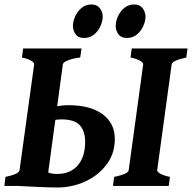

<svg xmlns="http://www.w3.org/2000/svg" viewBox="-22 -832 859 859"><path d="M257.8 0H-2.4L2.4 -40.5Q63 -53.2 65.4 -70.3L130.9 -544.4Q131.8 -550.3 119.4 -559.1Q106.9 -567.9 76.2 -574.7L81.5 -615.2H342.8L336.9 -574.7Q305.7 -571.3 283 -562.3Q260.3 -553.2 259.3 -544.4L194.3 -65.4Q193.8 -61 196.5 -56.6Q199.2 -52.2 213.9 -47.4Q228.5 -42.5 262.7 -35.6ZM234.9 6.8Q202.1 6.8 152.6 4.6Q103 2.4 59.1 0L165 -72.3Q177.7 -64.5 195.6 -59.1Q213.4 -53.7 232.9 -53.7Q292.5 -53.7 325.7 -92Q358.9 -130.4 358.9 -196.8Q358.9 -246.1 334.7 -272Q310.5 -297.9 252.4 -297.9Q234.4 -297.9 210 -293.2Q185.5 -288.6 164.1 -281.7L166 -339.4Q190.4 -346.7 221.2 -354Q252 -361.3 285.2 -361.3Q382.8 -361.3 437.3 -320.8Q491.7 -280.3 491.7 -210.4Q491.7 -145 454.8 -95.9Q418 -46.9 359.1 -20Q300.3 6.8 234.9 6.8ZM732.9 0H483.4L488.8 -40.5Q551.8 -53.7 553.7 -70.3L618.7 -544.4Q619.6 -550.3 606.7 -559.1Q593.8 -567.9 562 -574.7L567.4 -615.2H816.9L811.5 -574.7Q748.5 -561 746.1 -544.4L681.2 -70.3Q680.7 -64.5 693.6 -55.9Q706.5 -47.4 738.3 -40.5ZM628.9 -757.8Q628.9 -737.3 618.9 -715.1Q608.9 -692.9 590.3 -677.5Q571.8 -662.1 545.4 -662.1Q519.5 -662.1 507.6 -679Q495.6 -695.8 495.6 -715.8Q495.6 -735.8 505.4 -758.1Q515.1 -780.3 533.7 -796.1Q552.2 -812 578.1 -812Q604 -812 616.5 -794.9Q628.9 -777.8 628.9 -757.8ZM437.5 -757.8Q437.5 -737.3 427.5 -715.1Q417.5 -692.9 398.9 -677.5Q380.4 -662.1 354 -662.1Q328.1 -662.1 316.2 -679Q304.2 -695.8 304.2 -715.8Q304.2 -735.8 314 -758.1Q323.7 -780.3 342.3 -796.1Q360.8 -812 386.7 -812Q412.6 -812 425 -794.9Q437.5 -777.8 437.5 -757.8Z"/></svg>

Font: Gentium Book Plus
Style: Bold Italic
Weight: 700
Italic angle: -8°
Designer: Victor Gaultney, Annie Olsen, Iska Routamaa, Becca Hirsbrunner
Foundry: SIL International
Version: Version 6.101